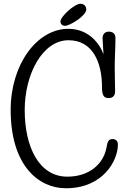

<svg xmlns="http://www.w3.org/2000/svg" viewBox="-20 -992 686 1026"><path d="M441 -941C441 -959 429 -972 409 -972C379 -972 303 -904 303 -877C303 -864 313 -854 327 -854C355 -854 441 -909 441 -941ZM610 -219C610 -238 599 -249 581 -249C557 -249 554 -230 549 -203C533 -116 457 -48 340 -48C187 -48 112 -209 112 -404C112 -597 208 -777 346 -777C476 -777 525 -658 525 -527C525 -478 537 -468 561 -468C590 -468 595 -490 595 -502C595 -544 593 -592 593 -634C593 -682 597 -743 597 -790C597 -799 594 -823 561 -823C537 -823 528 -804 528 -788C528 -787 528 -785 533 -702C513 -758 455 -838 345 -838C177 -838 37 -647 37 -405C37 -106 187 14 332 14C532 14 610 -135 610 -219Z"/></svg>

Font: Life Savers
Style: Bold
Weight: 700
Designer: Pablo Impallari, Rodrigo Fuenzalida, Brenda Gallo
Foundry: Pablo Impallari, Rodrigo Fuenzalida, Brenda Gallo
Version: Version 3.000